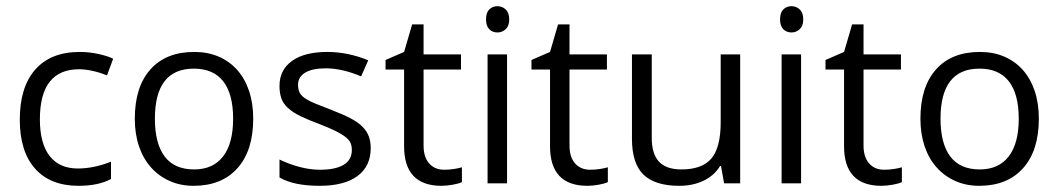

<svg xmlns="http://www.w3.org/2000/svg" viewBox="-20 -593 3424 621"><path d="M234 8Q143 8 93.5 -47.5Q44 -103 44 -206Q44 -311 94 -368Q144 -425 238 -425Q268 -425 298 -418.5Q328 -412 346 -403L326 -349Q305 -358 280.5 -363.5Q256 -369 236 -369Q109 -369 109 -207Q109 -129 140.5 -88.5Q172 -48 232 -48Q283 -48 339 -70V-14Q298 8 234 8Z M799 -209Q799 -106 748 -49Q697 8 606 8Q564 8 529 -7.5Q494 -23 468.5 -51.5Q443 -80 429.5 -120Q416 -160 416 -209Q416 -312 466.5 -368.5Q517 -425 608 -425Q652 -425 687 -410Q722 -395 747 -367Q772 -339 785.5 -299Q799 -259 799 -209ZM481 -209Q481 -129 512.5 -87Q544 -45 608 -45Q669 -45 701.5 -87Q734 -129 734 -209Q734 -289 702 -330Q670 -371 607 -371Q481 -371 481 -209Z M1179 -114Q1179 -55 1136 -23.5Q1093 8 1014 8Q930 8 884 -19V-77Q915 -62 949 -53Q983 -44 1015 -44Q1065 -44 1091.5 -60Q1118 -76 1118 -108Q1118 -120 1114 -130Q1110 -140 1098 -149.5Q1086 -159 1066 -169Q1046 -179 1015 -191Q977 -205 951.5 -217.5Q926 -230 911 -244Q896 -258 890 -275Q884 -292 884 -315Q884 -367 924.5 -396Q965 -425 1039 -425Q1105 -425 1171 -398L1148 -346Q1086 -372 1034 -372Q990 -372 967 -358Q944 -344 944 -319Q944 -306 948 -296Q952 -286 964 -277Q976 -268 997.5 -259Q1019 -250 1053 -237Q1090 -223 1114.5 -210Q1139 -197 1153 -182.5Q1167 -168 1173 -151.5Q1179 -135 1179 -114Z M1417 -44Q1433 -44 1449 -46.5Q1465 -49 1474 -52V-4Q1464 1 1444 4.5Q1424 8 1408 8Q1287 8 1287 -120V-368H1227V-399L1287 -425L1313 -514H1350V-417H1471V-368H1350V-122Q1350 -85 1368 -64.5Q1386 -44 1417 -44Z M1552 -530Q1552 -552 1562.5 -562.5Q1573 -573 1589 -573Q1604 -573 1615.5 -562.5Q1627 -552 1627 -530Q1627 -509 1615.5 -498.5Q1604 -488 1589 -488Q1573 -488 1562.5 -498.5Q1552 -509 1552 -530ZM1620 0H1557V-417H1620Z M1889 -44Q1905 -44 1921 -46.5Q1937 -49 1946 -52V-4Q1936 1 1916 4.5Q1896 8 1880 8Q1759 8 1759 -120V-368H1699V-399L1759 -425L1785 -514H1822V-417H1943V-368H1822V-122Q1822 -85 1840 -64.5Q1858 -44 1889 -44Z M2088 -417V-147Q2088 -95 2111.5 -70Q2135 -45 2184 -45Q2251 -45 2281 -80.5Q2311 -116 2311 -198V-417H2374V0H2322L2312 -56H2309Q2290 -25 2255.5 -8.5Q2221 8 2177 8Q2099 8 2061.5 -28Q2024 -64 2024 -144V-417Z M2503 -530Q2503 -552 2513.5 -562.5Q2524 -573 2540 -573Q2555 -573 2566.5 -562.5Q2578 -552 2578 -530Q2578 -509 2566.5 -498.5Q2555 -488 2540 -488Q2524 -488 2513.5 -498.5Q2503 -509 2503 -530ZM2571 0H2508V-417H2571Z M2840 -44Q2856 -44 2872 -46.5Q2888 -49 2897 -52V-4Q2887 1 2867 4.5Q2847 8 2831 8Q2710 8 2710 -120V-368H2650V-399L2710 -425L2736 -514H2773V-417H2894V-368H2773V-122Q2773 -85 2791 -64.5Q2809 -44 2840 -44Z M3340 -209Q3340 -106 3289 -49Q3238 8 3147 8Q3105 8 3070 -7.5Q3035 -23 3009.5 -51.5Q2984 -80 2970.5 -120Q2957 -160 2957 -209Q2957 -312 3007.5 -368.5Q3058 -425 3149 -425Q3193 -425 3228 -410Q3263 -395 3288 -367Q3313 -339 3326.5 -299Q3340 -259 3340 -209ZM3022 -209Q3022 -129 3053.5 -87Q3085 -45 3149 -45Q3210 -45 3242.5 -87Q3275 -129 3275 -209Q3275 -289 3243 -330Q3211 -371 3148 -371Q3022 -371 3022 -209Z"/></svg>

Font: UN Bangla
Style: Regular
Weight: 400
Designer: Desinged by Rajon, Unicode developed by Rashed (IMGN)
Version: Version 2.001;March 19, 2023;FontCreator 14.0.0.2901 64-bit